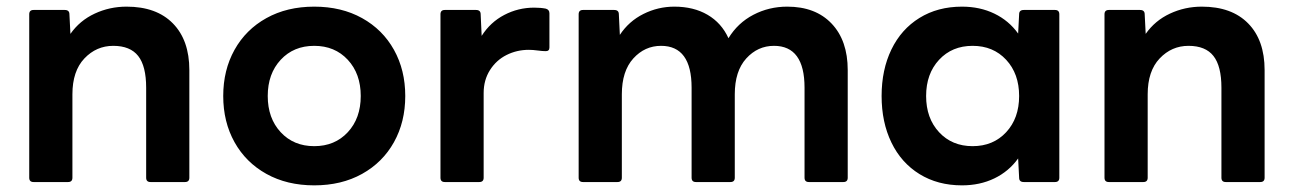

<svg xmlns="http://www.w3.org/2000/svg" viewBox="-20 -548 3891 578"><path d="M81 0Q68 0 68 -13V-505Q68 -518 81 -518H175Q189 -518 189 -505L192 -446Q220 -486 265 -507Q310 -528 361 -528Q451 -528 500.5 -477.5Q550 -427 550 -337V-13Q550 0 537 0H433Q420 0 420 -13V-284Q420 -349 396 -379.5Q372 -410 321 -410Q270 -410 234 -372Q198 -334 198 -264V-13Q198 0 185 0Z M652 -259Q652 -337 686 -398Q720 -459 782 -493.5Q844 -528 926 -528Q1008 -528 1070 -493.5Q1132 -459 1166 -398Q1200 -337 1200 -259Q1200 -181 1166 -120Q1132 -59 1070 -24.5Q1008 10 926 10Q844 10 782 -24.5Q720 -59 686 -120Q652 -181 652 -259ZM1066 -259Q1066 -326 1027 -368Q988 -410 926 -410Q864 -410 825 -368Q786 -326 786 -259Q786 -192 825 -150Q864 -108 926 -108Q988 -108 1027 -150Q1066 -192 1066 -259Z M1319 0Q1306 0 1306 -13V-505Q1306 -518 1319 -518H1413Q1427 -518 1427 -505L1430 -440Q1456 -481 1498 -503Q1540 -525 1588 -525Q1608 -525 1623 -522Q1634 -519 1634 -508V-405Q1634 -394 1623 -394Q1613 -394 1598.5 -396Q1584 -398 1572 -398Q1536 -398 1505 -382.5Q1474 -367 1455 -337Q1436 -307 1436 -268V-13Q1436 0 1423 0Z M1735 0Q1722 0 1722 -13V-505Q1722 -518 1735 -518H1829Q1843 -518 1843 -505L1846 -443Q1873 -484 1917 -506Q1961 -528 2010 -528Q2068 -528 2110 -503.5Q2152 -479 2173 -433Q2201 -479 2248 -503.5Q2295 -528 2350 -528Q2435 -528 2483.5 -477Q2532 -426 2532 -337V-13Q2532 0 2519 0H2415Q2402 0 2402 -13V-284Q2402 -410 2310 -410Q2261 -410 2226.5 -372Q2192 -334 2192 -264V-13Q2192 0 2179 0H2075Q2062 0 2062 -13V-284Q2062 -410 1970 -410Q1921 -410 1886.5 -372Q1852 -334 1852 -264V-13Q1852 0 1839 0Z M2634 -259Q2634 -338 2663.5 -399Q2693 -460 2748 -494Q2803 -528 2876 -528Q2930 -528 2973.5 -507Q3017 -486 3045 -447L3048 -505Q3048 -518 3062 -518H3156Q3169 -518 3169 -505V-13Q3169 0 3156 0H3062Q3048 0 3048 -13L3045 -71Q3017 -32 2973.5 -11Q2930 10 2876 10Q2803 10 2748 -24Q2693 -58 2663.5 -119Q2634 -180 2634 -259ZM3048 -259Q3048 -326 3009 -368Q2970 -410 2908 -410Q2846 -410 2807 -368Q2768 -326 2768 -259Q2768 -192 2807 -150Q2846 -108 2908 -108Q2970 -108 3009 -150Q3048 -192 3048 -259Z M3318 0Q3305 0 3305 -13V-505Q3305 -518 3318 -518H3412Q3426 -518 3426 -505L3429 -446Q3457 -486 3502 -507Q3547 -528 3598 -528Q3688 -528 3737.5 -477.5Q3787 -427 3787 -337V-13Q3787 0 3774 0H3670Q3657 0 3657 -13V-284Q3657 -349 3633 -379.5Q3609 -410 3558 -410Q3507 -410 3471 -372Q3435 -334 3435 -264V-13Q3435 0 3422 0Z"/></svg>

Font: LINE Seed Sans KR Bold
Style: Regular
Weight: 700
Designer: LINE BX Design & Sandoll Inc & Dalton Maag Ltd
Foundry: Sandoll Inc.
Version: Version 1.000